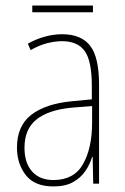

<svg xmlns="http://www.w3.org/2000/svg" viewBox="-20 -660 450 690"><path d="M203 -537Q272 -537 304 -495.5Q336 -454 336 -356V0H315L313 -96H311Q303 -69 286.5 -45Q270 -21 242.5 -5.5Q215 10 172 10Q104 10 72.5 -31Q41 -72 41 -129Q41 -208 92.5 -247.5Q144 -287 237 -296L310 -303V-351Q310 -441 284.5 -476.5Q259 -512 203 -512Q179 -512 150.5 -505Q122 -498 90 -480L80 -503Q108 -519 140 -528Q172 -537 203 -537ZM237 -273Q154 -265 111 -230.5Q68 -196 68 -129Q68 -74 95.5 -43.5Q123 -13 172 -13Q246 -13 278.5 -70.5Q311 -128 311 -220V-279ZM314 -640V-616H96V-640Z"/></svg>

Font: Noto Sans Georgian Condensed Thin
Style: Regular
Weight: 100
Width: 3
Designer: Monotype Design Team, Akaki Razmadze
Foundry: Google LLC
Version: Version 2.005; ttfautohint (v1.8.4.7-5d5b)